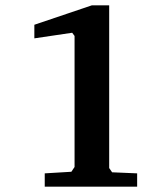

<svg xmlns="http://www.w3.org/2000/svg" viewBox="-20 -701 621 721"><path d="M109 -557V-608L325 -681H390V-70L401 -54L495 -50V0H148V-50L248 -56L260 -74V-566L251 -578Z"/></svg>

Font: Khartiya
Style: Bold
Weight: 700
Version: Version 1.0.2